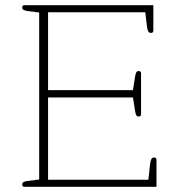

<svg xmlns="http://www.w3.org/2000/svg" viewBox="-20 -715 696 735"><path d="M65 -9Q65 -20 84 -22L130 -28V-667L84 -673Q74 -675 69.5 -677.5Q65 -680 65 -686Q65 -695 73 -695H567V-598Q567 -589 558 -589Q551 -589 548 -594Q545 -599 543 -611L536 -668H164V-370H489L497 -421Q499 -434 502 -438.5Q505 -443 511 -443Q520 -443 520 -434V-278Q520 -269 511 -269Q505 -269 502 -273.5Q499 -278 497 -291L489 -342H164V-27H548L555 -90Q557 -102 560 -107Q563 -112 570 -112Q579 -112 579 -103V0H73Q65 0 65 -9Z"/></svg>

Font: Maitree ExtraLight
Style: Regular
Weight: 250
Designer: CadsonDemak Team
Foundry: CadsonDemak
Version: Version 1.002